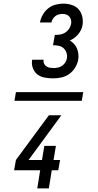

<svg xmlns="http://www.w3.org/2000/svg" viewBox="-20 -873 540 1061"><path d="M60 -316 68 -364H440L432 -316ZM274 -440Q251 -440 228 -444Q205 -448 188 -460.5Q171 -473 162.5 -494.5Q154 -516 157 -539L158 -543H221V-541Q219 -530 224 -520.5Q229 -511 237.5 -505.5Q246 -500 256.5 -498.5Q267 -497 278 -497Q290 -497 302 -500Q314 -503 324.5 -510.5Q335 -518 341.5 -529Q348 -540 350 -552Q352 -568 347 -582.5Q342 -597 331 -607Q320 -617 304.5 -620Q289 -623 273 -623L283 -680Q297 -680 311.5 -682Q326 -684 339 -692Q352 -700 361 -713Q370 -726 373 -741Q375 -752 372.5 -762.5Q370 -773 363.5 -781Q357 -789 347 -792.5Q337 -796 326 -796Q316 -796 305.5 -793.5Q295 -791 286.5 -784.5Q278 -778 272 -768.5Q266 -759 264 -749H201V-750Q205 -771 216.5 -791.5Q228 -812 246 -826.5Q264 -841 286 -847Q308 -853 330 -853Q354 -853 377 -845.5Q400 -838 414.5 -821.5Q429 -805 434.5 -781.5Q440 -758 436 -734Q434 -721 427.5 -707.5Q421 -694 411.5 -683Q402 -672 390.5 -663.5Q379 -655 366 -649Q378 -642 389 -630.5Q400 -619 405.5 -605Q411 -591 413 -575Q415 -559 412 -542Q408 -520 395 -499Q382 -478 362.5 -464Q343 -450 319.5 -445Q296 -440 274 -440ZM186 168 202 68H58L68 11L250 -236H319L138 11H212L225 -67H289L276 11H312L302 68H266L250 168Z"/></svg>

Font: Iosevka Term Curly Oblique
Style: Regular
Weight: 400
Italic angle: -9°
Designer: Belleve Invis
Foundry: Belleve Invis
Version: Version 32.3.0